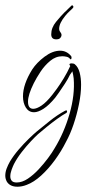

<svg xmlns="http://www.w3.org/2000/svg" viewBox="-83 -424 355 727"><path d="M-17 283Q-45 283 -57 264Q-63 253 -63 241Q-63 228 -58 214.5Q-53 201 -45 187Q-31 164 -12 142Q7 120 25.5 102Q44 84 56 74Q77 57 105.5 34Q134 11 164 -5Q166 -6 168 -6Q171 -6 171 -3Q171 3 166 5Q153 12 133 26.5Q113 41 94 56.5Q75 72 61 84Q51 93 34 111Q17 129 -0.5 151.5Q-18 174 -30 197Q-34 205 -39 218.5Q-44 232 -44 244Q-44 254 -38.5 260.5Q-33 267 -20 267Q1 267 22.5 252.5Q44 238 63.5 217Q83 196 99 174.5Q115 153 124 137Q160 78 180.5 6.5Q201 -65 196 -127Q195 -134 194 -140.5Q193 -147 191 -154Q189 -151 187 -148Q185 -145 182 -141Q175 -126 163 -107.5Q151 -89 140.5 -74Q130 -59 126 -54Q102 -25 81.5 -12Q61 1 46 1Q26 1 15 -16.5Q4 -34 4 -59Q4 -105 39 -161Q56 -187 86 -209.5Q116 -232 145 -232Q169 -232 186 -212Q189 -208 187.5 -202.5Q186 -197 182 -201Q178 -207 169.5 -209Q161 -211 153 -211Q128 -211 107 -193.5Q86 -176 70.5 -152.5Q55 -129 45 -109Q23 -65 23 -39Q23 -12 43 -12Q56 -12 74.5 -24.5Q93 -37 115 -65Q120 -71 132 -87.5Q144 -104 158 -127Q172 -150 182 -172Q182 -173 182.5 -173Q183 -173 183 -174Q182 -175 180 -179V-180Q180 -184 189 -184Q197 -184 201 -180Q213 -170 218.5 -149.5Q224 -129 224 -103Q224 -69 216 -29.5Q208 10 195.5 47Q183 84 167 113Q149 149 124.5 182.5Q100 216 72.5 241Q45 266 18 276Q0 283 -17 283ZM130 -275Q111 -275 111 -294Q111 -319 129 -341Q147 -363 162 -378Q165 -380 173 -388.5Q181 -397 188 -403Q189 -404 190 -404Q192 -404 194 -401Q196 -398 194 -395Q192 -392 182 -383Q172 -374 164 -364Q141 -336 141 -315Q141 -308 145.5 -302.5Q150 -297 150 -291Q150 -286 145.5 -280.5Q141 -275 130 -275Z"/></svg>

Font: Waterfall
Style: Regular
Weight: 400
Designer: Robert E. Leuschke
Foundry: Robert E. Leuschke
Version: Version 1.010; ttfautohint (v1.8.3)